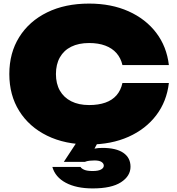

<svg xmlns="http://www.w3.org/2000/svg" viewBox="-20 -788 989 1071"><path d="M922 -325Q910 -222 851.5 -145Q793 -68 697 -25Q601 18 477 18Q343 18 243 -31Q143 -80 87.5 -168.5Q32 -257 32 -375Q32 -493 87.5 -581.5Q143 -670 243 -719Q343 -768 477 -768Q601 -768 697 -725Q793 -682 851.5 -605Q910 -528 922 -425H663Q654 -464 630 -491.5Q606 -519 567.5 -533.5Q529 -548 477 -548Q419 -548 377.5 -527.5Q336 -507 314 -468Q292 -429 292 -375Q292 -321 314 -282.5Q336 -244 377.5 -223Q419 -202 477 -202Q529 -202 567.5 -215.5Q606 -229 630 -256.5Q654 -284 663 -325ZM428 -25H543L507 41Q528 37 551 37Q628 37 668 64.5Q708 92 708 142Q708 194 655 228.5Q602 263 497 263Q406 263 347 231.5Q288 200 272 143H429Q434 152 450 159Q466 166 497 166Q528 166 543.5 157.5Q559 149 559 136Q559 124 546.5 115.5Q534 107 507 107Q494 107 479.5 108.5Q465 110 453 115H336Z"/></svg>

Font: Bounded
Style: Regular
Weight: 900
Designer: Vlad Churkin
Version: Version 1.0